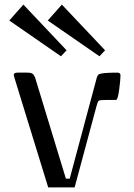

<svg xmlns="http://www.w3.org/2000/svg" viewBox="-20 -818 586 838"><path d="M20.5 -728.5 82 -797.9 270.5 -598.6 246.1 -572.3ZM40 -490.2Q40 -501 56.6 -501H97.7Q115.2 -501 122.1 -496.1Q128.9 -491.2 133.8 -477.5L267.6 -38.1H284.2L402.3 -478.5Q406.2 -491.2 412.1 -494.1Q426.8 -501 492.2 -501Q505.9 -501 505.9 -489.3Q505.9 -469.7 500 -425.8Q494.1 -381.8 486.3 -381.8H445.3Q416 -381.8 411.1 -378.4Q406.2 -375 401.4 -355.5L305.7 0H190.4L43.9 -475.6Q40 -487.3 40 -490.2ZM188.5 -728.5 250 -797.9 438.5 -598.6 414.1 -572.3Z"/></svg>

Font: TriodPostnaja
Style: Medium
Weight: 500
Version: 20110805